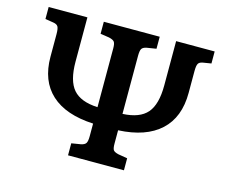

<svg xmlns="http://www.w3.org/2000/svg" viewBox="-99 -836 1152 972"><g transform="rotate(15 477.0 -350.0)"><path d="M331 0V-63L380 -71Q399 -75 405.5 -85Q412 -95 412 -122V-188Q267 -195 191.5 -264Q116 -333 116 -459V-577Q116 -606 110 -616.5Q104 -627 86 -630L42 -637V-700H245V-468Q245 -368 284 -323Q323 -278 412 -274V-582Q412 -607 405.5 -616Q399 -625 377 -630L331 -637V-700H624V-637L574 -629Q555 -625 549 -615Q543 -605 543 -578V-274Q632 -278 671 -323Q710 -368 710 -468V-700H912V-637L869 -630Q851 -627 845 -616.5Q839 -606 839 -577V-463Q839 -335 763 -265Q687 -195 543 -188V-118Q543 -93 549 -84.5Q555 -76 576 -71L624 -63V0Z"/></g></svg>

Font: Literata SemiBold
Style: Regular
Weight: 600
Designer: Latin by Veronika Burian and Jose Scaglione. Greek by Irene Vlachou. Cyrillic by Vera Evstafieva.
Foundry: TypeTogether
Version: Version 3.103; ttfautohint (v1.8.4.7-5d5b);gftools[0.9.29]